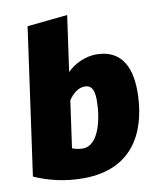

<svg xmlns="http://www.w3.org/2000/svg" viewBox="-87 -832 757 920"><g transform="rotate(-10 291.5 -372.0)"><path d="M407 -554C357 -554 300 -530 265 -493L303 -764L107 -744L7 -30C77 1 156 20 244 20C514 20 571 -191 571 -347C571 -478 518 -554 407 -554ZM326 -412C351 -412 372 -400 372 -338C372 -249 345 -121 266 -121C245 -121 228 -126 215 -131L247 -359C272 -396 299 -412 326 -412Z"/></g></svg>

Font: Fira Sans Heavy
Style: Italic
Weight: 900
Italic angle: -8°
Designer: bBox Type GmbH & Carrois Corporate GbR & Edenspiekermann AG
Foundry: bBox Type GmbH & Carrois Corporate GbR & Edenspiekermann AG
Version: Version 4.301;PS 004.301;hotconv 1.0.88;makeotf.lib2.5.64775